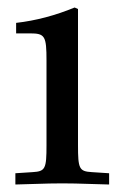

<svg xmlns="http://www.w3.org/2000/svg" viewBox="-20 -489 330 512"><path d="M188 -465 179 -469C128 -448 76 -434 23 -428V-400H60C100 -400 104 -393 104 -327V-102C104 -39 101 -32 67 -30L21 -27V3C121 0 121 0 146 0C171 0 171 0 271 3V-27L225 -30C191 -32 188 -39 188 -102Z"/></svg>

Font: Asana Math
Style: Regular
Weight: 400
Version: Version 000.958